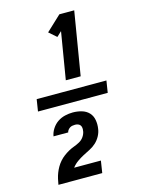

<svg xmlns="http://www.w3.org/2000/svg" viewBox="-146 -933 892 1186"><g transform="rotate(-15 300.0 -340.0)"><path d="M71 -302 83 -378H529L517 -302ZM287 -444 337 -745 306 -716 258 -758 354 -848H449L382 -444ZM76 168V167Q79 149 83 131Q87 113 94 95Q101 77 110.5 60.5Q120 44 133 29Q146 14 162 2Q178 -10 195 -19.5Q212 -29 230 -35.5Q248 -42 265.5 -51.5Q283 -61 294.5 -77.5Q306 -94 309 -112V-114Q311 -123 310 -133Q309 -143 304 -150Q299 -157 290 -160.5Q281 -164 271 -164Q263 -164 254 -162.5Q245 -161 238 -156.5Q231 -152 225 -144.5Q219 -137 218 -129H124Q128 -154 143 -177Q158 -200 179.5 -214.5Q201 -229 226.5 -235Q252 -241 277 -241Q306 -241 333.5 -233Q361 -225 379 -206Q397 -187 402 -158.5Q407 -130 402 -101Q399 -79 387 -57Q375 -35 357 -18.5Q339 -2 317 9Q295 20 274 31Q253 42 232.5 56.5Q212 71 197 91H368L356 168Z"/></g></svg>

Font: Iosevka Heavy Extended Oblique
Style: Regular
Weight: 900
Width: 7
Italic angle: -9°
Monospace: yes
Designer: Belleve Invis
Foundry: Belleve Invis
Version: Version 32.5.0; ttfautohint (v1.8.4)